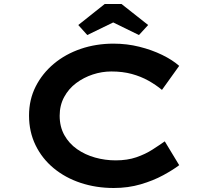

<svg xmlns="http://www.w3.org/2000/svg" viewBox="-20 -929 1031 959"><path d="M548 10Q460 10 383 -15.5Q306 -41 248 -89Q190 -137 157.5 -204Q125 -271 125 -352Q125 -431 158 -496.5Q191 -562 249 -610.5Q307 -659 383.5 -685Q460 -711 547 -711Q614 -711 676 -695.5Q738 -680 789.5 -655Q841 -630 875 -600L789 -480Q759 -505 721.5 -526Q684 -547 638.5 -559.5Q593 -572 536 -572Q489 -572 443.5 -557Q398 -542 360.5 -514Q323 -486 300.5 -444.5Q278 -403 278 -351Q278 -296 301.5 -254Q325 -212 365 -184Q405 -156 455 -142Q505 -128 558 -128Q616 -128 661 -143.5Q706 -159 741 -181.5Q776 -204 803 -223L875 -104Q845 -81 795.5 -54Q746 -27 683 -8.5Q620 10 548 10ZM416 -754 371 -804 503 -909H587L720 -804L674 -754L531 -824H560Z"/></svg>

Font: Lexend Zetta SemiBold
Style: Regular
Weight: 600
Designer: Bonnie Shaver-Troup, Thomas Jockin
Foundry: Lexend
Version: Version 1.007